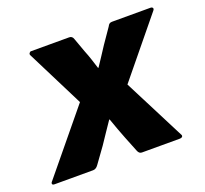

<svg xmlns="http://www.w3.org/2000/svg" viewBox="-116 -607 766 717"><g transform="rotate(-20 267.0 -248.5)"><path d="M-14 0Q-22 0 -23 -4.5Q-24 -9 -19 -14L180 -256L66 -483Q63 -488 66 -492.5Q69 -497 73 -497H225Q237 -497 241 -484L262 -426Q269 -409 275 -390.5Q281 -372 287 -353H289Q301 -371 313.5 -390Q326 -409 337 -426L377 -484Q381 -492 385 -494.5Q389 -497 395 -497H548Q554 -497 556.5 -493Q559 -489 554 -483L369 -257L493 -14Q497 -8 494 -4Q491 0 482 0H333Q322 0 317 -13L293 -73Q285 -93 277.5 -113.5Q270 -134 262 -157H260Q246 -136 231.5 -115Q217 -94 204 -74L160 -13Q151 0 139 0Z"/></g></svg>

Font: Sofia Sans Black
Style: Italic
Weight: 900
Italic angle: -9°
Version: Version 4.100-B